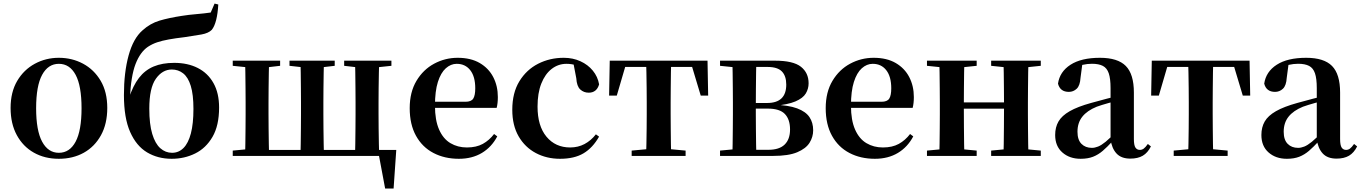

<svg xmlns="http://www.w3.org/2000/svg" viewBox="-20 -877 7657 1080"><path d="M311 16.2Q231.7 16.2 170.5 -18.3Q109.3 -52.8 74.5 -117Q39.6 -181.2 39.6 -269.8Q39.6 -359.1 76.8 -422Q114 -484.9 175.9 -518.4Q237.8 -551.9 311 -551.9Q385.1 -551.9 447.1 -518.8Q509 -485.6 546.2 -422.7Q583.4 -359.8 583.4 -269.8Q583.4 -180.5 548 -116.3Q512.6 -52 451.4 -17.9Q390.2 16.2 311 16.2ZM311 -17.5Q372 -17.5 405.4 -80.1Q438.7 -142.6 438.7 -268.1Q438.7 -394.2 405.4 -456.1Q372 -518 311 -518Q250.7 -518 217 -456.1Q183.2 -394.2 183.2 -268.1Q183.2 -142.6 217 -80.1Q250.7 -17.5 311 -17.5Z M945.7 16.2Q867.9 16.2 807.3 -19.9Q746.8 -56 712 -134.8Q677.1 -213.7 677.1 -342.3Q677.1 -469.2 703.4 -565.2Q729.7 -661.1 781.7 -706.3Q824.6 -745.2 877.4 -761Q930.3 -776.7 1002.5 -787.7Q1041.1 -794 1085.3 -797.6Q1129.5 -801.3 1165.3 -806.6L1187 -856.9L1207.9 -851.7Q1205 -800.9 1195.8 -764.4Q1186.5 -727.9 1171.1 -709Q1152.7 -690.2 1112.9 -683Q1073 -675.9 1017.9 -667.9Q966.4 -661.9 929.3 -655.1Q892.2 -648.4 864.3 -639.1Q836.4 -629.8 811.8 -613.6Q768.3 -583.9 742.4 -516.7Q716.4 -449.4 710.7 -322.6L705.2 -324.6Q728.1 -395.2 761.7 -438.8Q795.3 -482.3 844.1 -502.9Q893 -523.4 960 -523.4Q1036.3 -523.4 1092.9 -494.4Q1149.5 -465.5 1180.9 -409.4Q1212.4 -353.3 1212.4 -272Q1212.4 -170.9 1175.4 -107.2Q1138.4 -43.5 1077.8 -13.7Q1017.3 16.2 945.7 16.2ZM947.9 -17.5Q985.2 -17.5 1012.2 -44.5Q1039.2 -71.6 1053.7 -126.5Q1068.1 -181.4 1068.1 -264.3Q1068.1 -345.1 1053.1 -393.8Q1038.1 -442.4 1010.5 -464.2Q983 -486 946.4 -486Q893.4 -486 856.6 -433.9Q819.8 -381.8 819.8 -266Q819.8 -178.6 836.3 -123.8Q852.8 -68.9 881.8 -43.2Q910.8 -17.5 947.9 -17.5Z M1357.9 0Q1359.6 -25.5 1360.1 -67.4Q1360.6 -109.4 1361.1 -154.7Q1361.6 -200 1361.6 -234.8V-301.2Q1361.6 -335.7 1361.1 -381Q1360.6 -426.4 1360.1 -468.7Q1359.6 -511 1357.9 -535.7H1493.7Q1492.7 -511 1492.1 -468.7Q1491.4 -426.4 1490.9 -381Q1490.4 -335.7 1490.4 -301.2V-234.8Q1490.4 -200 1490.9 -154.7Q1491.4 -109.4 1492.1 -67.4Q1492.7 -25.5 1493.7 0ZM1669.4 0Q1671.1 -25.5 1671.6 -67.4Q1672.1 -109.4 1672.6 -154.7Q1673.1 -200 1673.1 -234.8V-301.2Q1673.1 -335.7 1672.6 -381Q1672.1 -426.4 1671.6 -468.7Q1671.1 -511 1669.4 -535.7H1802.3Q1801.3 -511 1800.7 -468.7Q1800 -426.4 1799.5 -381Q1799 -335.7 1799 -301.2V-234.8Q1799 -200 1799.5 -154.7Q1800 -109.4 1800.7 -67.4Q1801.3 -25.5 1802.3 0ZM1977 0Q1978 -25.5 1978.5 -67.4Q1979 -109.4 1979.5 -154.7Q1980 -200 1980 -234.8V-301.2Q1980 -335.7 1979.5 -381Q1979 -426.4 1978.5 -468.7Q1978 -511 1977 -535.7H2113Q2112 -511 2111.2 -468.7Q2110.3 -426.4 2109.8 -381Q2109.3 -335.7 2109.3 -301.2V-234.8Q2109.3 -200 2109.8 -154.7Q2110.3 -109.4 2111.2 -67.4Q2112 -25.5 2113 0ZM2146.4 183.5 2105.9 -32.6 2157.3 0H1428.9V-33.6H2209L2194 183.5ZM1289.2 -506.8V-535.7H1555.7V-506.8L1459.1 -495.5H1399ZM1608.4 -506.8V-535.7H1862.8V-506.8L1765.7 -495.5H1709.5ZM1915.9 -506.8V-535.7H2181.7V-506.8L2074.7 -495.5H2013.8ZM1289.2 0V-29.9L1399 -40.2H1428.9V0Z M2561.2 16.2Q2480.8 16.2 2418.2 -16.5Q2355.6 -49.1 2320.1 -113Q2284.6 -176.9 2284.6 -268.8Q2284.6 -358.8 2322.6 -422.2Q2360.5 -485.7 2422.2 -518.8Q2483.9 -551.9 2554.4 -551.9Q2628.1 -551.9 2678.5 -522.5Q2728.8 -493.1 2754.6 -443.2Q2780.4 -393.3 2780.4 -330.9Q2780.4 -296.1 2773.7 -270.2H2343.1V-304.6H2598.4Q2630.5 -304.6 2641.9 -322.2Q2653.3 -339.8 2653.3 -380.4Q2653.3 -446.3 2625.2 -482.2Q2597.1 -518 2549.1 -518Q2515.7 -518 2487.6 -492.9Q2459.6 -467.8 2443.1 -416Q2426.7 -364.1 2426.7 -282.7Q2426.7 -200.5 2449.9 -148.2Q2473 -95.8 2513.8 -71.7Q2554.5 -47.5 2606.4 -47.5Q2659.4 -47.5 2695.9 -67.7Q2732.3 -87.9 2759.2 -123.2L2777.1 -109.9Q2745.6 -49.8 2690.7 -16.8Q2635.7 16.2 2561.2 16.2Z M3130.1 16.2Q3055.1 16.2 2994.2 -16Q2933.3 -48.3 2897.4 -109.8Q2861.6 -171.4 2861.6 -259.7Q2861.6 -354.7 2901.5 -419.9Q2941.4 -485 3007.1 -518.5Q3072.9 -551.9 3151 -551.9Q3202.5 -551.9 3244.8 -532.5Q3287.2 -513.2 3314.8 -479.5Q3342.4 -445.8 3350 -402.4Q3336.4 -355.6 3291.4 -355.6Q3263.9 -355.6 3244.1 -373.6Q3224.4 -391.6 3221.6 -436.8L3203.8 -530.1L3271.7 -486.3Q3242.8 -503.2 3218.1 -510.6Q3193.4 -518 3166.6 -518Q3120.2 -518 3083.2 -489.4Q3046.1 -460.7 3024.9 -407.1Q3003.7 -353.5 3003.7 -277.6Q3003.7 -168.4 3054 -108Q3104.4 -47.5 3187.2 -47.5Q3231.5 -47.5 3267.8 -66.7Q3304.2 -85.9 3331.9 -121.4L3349.8 -108.4Q3314.1 -45.4 3262.3 -14.6Q3210.5 16.2 3130.1 16.2Z M3406.2 -339.1 3409.8 -535.7H3959.8L3963.4 -339.1H3921.7L3863.1 -534.2L3929 -500.4H3440.6L3506.5 -534.2L3449.4 -339.1ZM3533.1 0V-29.9L3644.7 -40.2H3725.6L3836.5 -29.9V0ZM3614.2 0Q3615.2 -25.5 3616.1 -67.4Q3616.9 -109.4 3617.4 -154.7Q3617.9 -200 3617.9 -234.8V-301.2Q3617.9 -335.7 3617.4 -381Q3616.9 -426.4 3616.1 -468.7Q3615.2 -511 3614.2 -535.7H3755.4Q3754.4 -511 3753.9 -468.7Q3753.4 -426.4 3752.9 -381Q3752.4 -335.7 3752.4 -301.2V-234.8Q3752.4 -200 3752.9 -154.7Q3753.4 -109.4 3753.9 -67.4Q3754.4 -25.5 3755.4 0Z M4030.2 0V-29.9L4140 -40.2L4166.9 -34.4H4302.4Q4363.3 -34.4 4393.6 -63.8Q4424 -93.3 4424 -148.7Q4424 -205.2 4395 -235.7Q4366 -266.1 4299.1 -266.1H4166.9V-297.7H4294.9Q4402.7 -297.7 4402.7 -401Q4402.7 -449.9 4378.1 -475.1Q4353.5 -500.4 4297.9 -500.4H4166.9L4140 -495.5L4030.2 -506.8V-535.7H4339.1Q4442 -535.7 4485.2 -501.5Q4528.4 -467.3 4528.4 -408.4Q4528.4 -377.9 4512.7 -351.4Q4497 -324.9 4454.3 -306.5Q4411.6 -288.2 4329.8 -281L4331.3 -288Q4414.9 -285.7 4463.7 -267.5Q4512.6 -249.2 4533.3 -218.1Q4554.1 -186.9 4554.1 -144.2Q4554.1 -106.6 4533.7 -73.9Q4513.2 -41.2 4464.3 -20.6Q4415.3 0 4329.3 0ZM4098.9 0Q4100.6 -25.5 4101.1 -67.4Q4101.6 -109.4 4102.1 -154.7Q4102.6 -200 4102.6 -234.8V-301.2Q4102.6 -335.7 4102.1 -381Q4101.6 -426.4 4101.1 -468.7Q4100.6 -511 4098.9 -535.7H4234.5Q4233.5 -511 4233 -468.2Q4232.5 -425.4 4232 -376.5Q4231.5 -327.7 4231.5 -284.5V-234.8Q4231.5 -200 4232 -154.7Q4232.5 -109.4 4233 -67.4Q4233.5 -25.5 4234.5 0Z M4901.2 16.2Q4820.8 16.2 4758.2 -16.5Q4695.6 -49.1 4660.1 -113Q4624.6 -176.9 4624.6 -268.8Q4624.6 -358.8 4662.6 -422.2Q4700.5 -485.7 4762.2 -518.8Q4823.9 -551.9 4894.4 -551.9Q4968.1 -551.9 5018.5 -522.5Q5068.8 -493.1 5094.6 -443.2Q5120.4 -393.3 5120.4 -330.9Q5120.4 -296.1 5113.7 -270.2H4683.1V-304.6H4938.4Q4970.5 -304.6 4981.9 -322.2Q4993.3 -339.8 4993.3 -380.4Q4993.3 -446.3 4965.2 -482.2Q4937.1 -518 4889.1 -518Q4855.7 -518 4827.6 -492.9Q4799.6 -467.8 4783.1 -416Q4766.7 -364.1 4766.7 -282.7Q4766.7 -200.5 4789.9 -148.2Q4813 -95.8 4853.8 -71.7Q4894.5 -47.5 4946.4 -47.5Q4999.4 -47.5 5035.9 -67.7Q5072.3 -87.9 5099.2 -123.2L5117.1 -109.9Q5085.6 -49.8 5030.7 -16.8Q4975.7 16.2 4901.2 16.2Z M5262.9 0Q5264.6 -25.5 5265.1 -67.4Q5265.6 -109.4 5266.1 -154.7Q5266.6 -200 5266.6 -234.8V-301.2Q5266.6 -335.7 5266.1 -381Q5265.6 -426.4 5265.1 -468.7Q5264.6 -511 5262.9 -535.7H5404.6Q5403.6 -511 5403.1 -468.2Q5402.6 -425.4 5402.1 -378.2Q5401.6 -331 5401.6 -291.8V-270.6Q5401.6 -217.9 5402.1 -165Q5402.6 -112.1 5403.1 -68.8Q5403.6 -25.5 5404.6 0ZM5623.6 0Q5625.6 -25.5 5626.1 -68.8Q5626.6 -112.1 5627.1 -165Q5627.6 -217.9 5627.6 -270.6V-291.8Q5627.6 -331 5627.1 -378.2Q5626.6 -425.4 5626.1 -468.2Q5625.6 -511 5623.6 -535.7H5765Q5764 -511 5763.5 -468.7Q5763 -426.4 5762.5 -381Q5762 -335.7 5762 -301.2V-234.8Q5762 -200 5762.5 -154.7Q5763 -109.4 5763.5 -67.4Q5764 -25.5 5765 0ZM5194.2 0V-29.9L5304 -40.2H5365.6L5473.8 -29.9V0ZM5194.2 -506.8V-535.7H5473.8V-506.8L5365.6 -495.5H5304ZM5555.2 0V-29.9L5663.9 -40.2H5726.5L5834.4 -29.9V0ZM5555.2 -506.8V-535.7H5834.4V-506.8L5726.5 -495.5H5663.9ZM5333.9 -265.9V-301H5694.1V-265.9Z M6058.6 16.2Q5996.2 16.2 5955.8 -19.4Q5915.3 -54.9 5915.3 -117.6Q5915.3 -161.2 5934 -193.6Q5952.7 -226.1 5997.1 -251.5Q6041.6 -277 6117.4 -297.9Q6156.8 -309.4 6206.4 -322Q6256 -334.6 6296 -344.4V-318.9Q6256 -308.9 6216 -297.6Q6175.9 -286.4 6149.1 -276.7Q6095.3 -254.9 6068.1 -220.6Q6040.8 -186.4 6040.8 -135.9Q6040.8 -90.4 6063.1 -67.9Q6085.3 -45.3 6122 -45.3Q6138.3 -45.3 6156.7 -52.6Q6175.1 -59.9 6199.4 -79.7Q6223.8 -99.4 6257.3 -135.5L6272.8 -82.4H6237.7Q6208.6 -50.6 6183.2 -28.7Q6157.7 -6.8 6128.4 4.7Q6099 16.2 6058.6 16.2ZM6338.1 15.2Q6286.6 15.2 6259.9 -14.2Q6233.2 -43.6 6226.9 -94V-96.5V-381.4Q6226.9 -434.7 6216.8 -464.5Q6206.7 -494.3 6183.6 -506.3Q6160.5 -518.3 6122 -518.3Q6096.4 -518.3 6069.3 -512.2Q6042.2 -506.1 6005.8 -491.2L6068.1 -516.3L6057.9 -439.2Q6055.3 -395.9 6036.6 -378Q6017.8 -360.2 5992.3 -360.2Q5943.1 -360.2 5931.2 -406.5Q5940.9 -473.5 6001.4 -512.7Q6061.9 -551.9 6167.1 -551.9Q6267.4 -551.9 6312.7 -505.9Q6358.1 -459.8 6358.1 -356.2V-94.8Q6358.1 -60.3 6366.8 -47Q6375.6 -33.8 6391.7 -33.8Q6403.3 -33.8 6413.3 -40.9Q6423.3 -48.1 6436.7 -67.2L6453.9 -53.4Q6436 -17.5 6408.2 -1.1Q6380.4 15.2 6338.1 15.2Z M6455.2 -339.1 6458.8 -535.7H7008.8L7012.4 -339.1H6970.7L6912.1 -534.2L6978 -500.4H6489.6L6555.5 -534.2L6498.4 -339.1ZM6582.1 0V-29.9L6693.7 -40.2H6774.6L6885.5 -29.9V0ZM6663.2 0Q6664.2 -25.5 6665.1 -67.4Q6665.9 -109.4 6666.4 -154.7Q6666.9 -200 6666.9 -234.8V-301.2Q6666.9 -335.7 6666.4 -381Q6665.9 -426.4 6665.1 -468.7Q6664.2 -511 6663.2 -535.7H6804.4Q6803.4 -511 6802.9 -468.7Q6802.4 -426.4 6801.9 -381Q6801.4 -335.7 6801.4 -301.2V-234.8Q6801.4 -200 6801.9 -154.7Q6802.4 -109.4 6802.9 -67.4Q6803.4 -25.5 6804.4 0Z M7218.6 16.2Q7156.2 16.2 7115.8 -19.4Q7075.3 -54.9 7075.3 -117.6Q7075.3 -161.2 7094 -193.6Q7112.7 -226.1 7157.1 -251.5Q7201.6 -277 7277.4 -297.9Q7316.8 -309.4 7366.4 -322Q7416 -334.6 7456 -344.4V-318.9Q7416 -308.9 7376 -297.6Q7335.9 -286.4 7309.1 -276.7Q7255.3 -254.9 7228.1 -220.6Q7200.8 -186.4 7200.8 -135.9Q7200.8 -90.4 7223.1 -67.9Q7245.3 -45.3 7282 -45.3Q7298.3 -45.3 7316.7 -52.6Q7335.1 -59.9 7359.4 -79.7Q7383.8 -99.4 7417.3 -135.5L7432.8 -82.4H7397.7Q7368.6 -50.6 7343.2 -28.7Q7317.7 -6.8 7288.4 4.7Q7259 16.2 7218.6 16.2ZM7498.1 15.2Q7446.6 15.2 7419.9 -14.2Q7393.2 -43.6 7386.9 -94V-96.5V-381.4Q7386.9 -434.7 7376.8 -464.5Q7366.7 -494.3 7343.6 -506.3Q7320.5 -518.3 7282 -518.3Q7256.4 -518.3 7229.3 -512.2Q7202.2 -506.1 7165.8 -491.2L7228.1 -516.3L7217.9 -439.2Q7215.3 -395.9 7196.6 -378Q7177.8 -360.2 7152.3 -360.2Q7103.1 -360.2 7091.2 -406.5Q7100.9 -473.5 7161.4 -512.7Q7221.9 -551.9 7327.1 -551.9Q7427.4 -551.9 7472.7 -505.9Q7518.1 -459.8 7518.1 -356.2V-94.8Q7518.1 -60.3 7526.8 -47Q7535.6 -33.8 7551.7 -33.8Q7563.3 -33.8 7573.3 -40.9Q7583.3 -48.1 7596.7 -67.2L7613.9 -53.4Q7596 -17.5 7568.2 -1.1Q7540.4 15.2 7498.1 15.2Z"/></svg>

Font: Noto Serif HK ExtraLight
Style: Regular
Weight: 200
Designer: Ryoko NISHIZUKA 西塚涼子 (kana & ideographs); Frank Grießhammer (Latin, Greek & Cyrillic); Wenlong ZHANG 张文龙 (bopomofo); San
Foundry: Adobe
Version: Version 2.002-H1;hotconv 1.1.0;makeotfexe 2.6.0